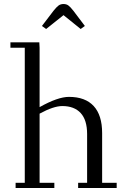

<svg xmlns="http://www.w3.org/2000/svg" viewBox="-20 -941 624 961"><path d="M32.2 -702.1V-729H176.8L178.2 -702.1V-404.8Q269.5 -456.1 325.2 -456.1Q406.7 -456.1 449 -410.2Q491.2 -364.3 491.2 -274.9V-25.9H564V0H371.1V-25.9H416V-270Q416 -340.3 383.8 -375.2Q351.6 -410.2 292 -410.2Q248 -410.2 178.2 -372.1V-25.9H252V0H58.1V-25.9H104V-702.1ZM189.9 -811 248 -887.2Q263.2 -906.2 273.4 -913.6Q283.7 -920.9 297.9 -920.9Q312 -920.9 322 -913.8Q332 -906.7 347.2 -887.2L404.8 -811L383.8 -795.9L297.9 -865.2L210.9 -795.9Z"/></svg>

Font: Dehuti
Style: Book
Weight: 400
Version: Version 1.2